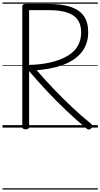

<svg xmlns="http://www.w3.org/2000/svg" viewBox="-20 -1030 810 1550"><path d="M187 14Q173 14 166.5 9Q160 4 160 -6V-979Q160 -989 167 -993.5Q174 -998 188 -998H371Q479 -998 550 -974.5Q621 -951 656.5 -901Q692 -851 692 -770Q692 -715 675 -671.5Q658 -628 628 -595.5Q598 -563 558.5 -539.5Q519 -516 472.5 -500.5Q426 -485 376 -476Q326 -467 276 -463Q341 -388 413 -312.5Q485 -237 561.5 -165Q638 -93 718 -28Q726 -21 726.5 -12.5Q727 -4 715 7Q706 16 697.5 15.5Q689 15 679 8Q596 -61 515 -138Q434 -215 358.5 -295.5Q283 -376 215 -456V-6Q215 4 208.5 9Q202 14 187 14ZM215 -506Q257 -507 300 -511.5Q343 -516 384.5 -525.5Q426 -535 463 -549Q500 -563 532 -583Q564 -603 587 -630Q610 -657 622.5 -692Q635 -727 635 -770Q635 -832 606.5 -871.5Q578 -911 520 -929.5Q462 -948 374 -948H215ZM0 490H770V500H0ZM0 -20H770V0H0ZM0 -505H770V-500H0ZM0 -1010H770V-1000H0Z"/></svg>

Font: Playwrite NG Modern Guides
Style: Regular
Weight: 400
Designer: Veronika Burian, José Scaglione
Foundry: TypeTogether
Version: Version 1.003